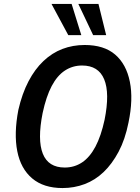

<svg xmlns="http://www.w3.org/2000/svg" viewBox="-20 -943 711 973"><path d="M297 10Q201 10 143 -39Q85 -88 67.5 -177Q50 -266 73 -386Q92 -469 124.5 -531Q157 -593 200.5 -634Q244 -675 296.5 -695Q349 -715 409 -715Q507 -715 563.5 -666.5Q620 -618 638 -529Q656 -440 631 -321Q614 -236 581 -174Q548 -112 505 -71Q462 -30 409 -10Q356 10 297 10ZM308 -94Q357 -94 396 -120Q435 -146 463.5 -199.5Q492 -253 510 -336Q537 -471 508 -541Q479 -611 396 -611Q348 -611 309 -585.5Q270 -560 242 -507Q214 -454 196 -370Q169 -234 197 -164Q225 -94 308 -94ZM452 -765 377 -923H479L518 -765ZM326 -765 241 -923H343L392 -765Z"/></svg>

Font: Nunito Sans 10pt Condensed
Style: Bold Italic
Weight: 700
Width: 3
Italic angle: -9°
Designer: Vernon Adams
Foundry: Vernon Adams
Version: Version 3.101;gftools[0.9.27]